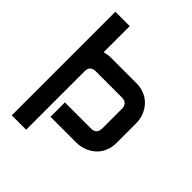

<svg xmlns="http://www.w3.org/2000/svg" viewBox="-235 -831 1117 1117"><g transform="rotate(45 323.5 -273.0)"><path d="M601.5 -165.8Q601.5 -136.1 593.6 -111.1Q585.6 -86.1 573 -68.3Q560.4 -50.5 543.6 -37.4Q526.7 -24.3 508.2 -15.8Q489.6 -7.4 471 -3.7Q452.5 0 435.6 0H222.3V-118.3H435.6Q459.9 -118.3 471.5 -130.2Q483.2 -142.1 483.2 -165.8V-325.2Q483.2 -349 471 -361.1Q458.9 -373.3 435.6 -373.3H223.8Q175.7 -373.3 175.2 -330.7V153.5H56.9V-699H175.2V-484.2Q187.1 -487.6 199.3 -489.6Q211.4 -491.6 222.3 -491.6H435.6Q466.3 -491.6 490.6 -483.7Q514.9 -475.7 532.9 -463.1Q551 -450.5 564.1 -433.9Q577.2 -417.3 585.6 -398.8Q594.1 -380.2 597.8 -361.4Q601.5 -342.6 601.5 -325.7Z"/></g></svg>

Font: AKL FREE 001
Style: Regular
Weight: 400
Designer: AKL
Foundry: AKL
Version: Version 1.00;August 10, 2024;FontCreator 13.0.0.2630 64-bit